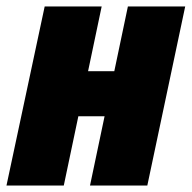

<svg xmlns="http://www.w3.org/2000/svg" viewBox="-23 -573 592 593"><path d="M174 0 219 -214H300L255 0H432L549 -553H372L330 -353H249L291 -553H115L-3 0Z"/></svg>

Font: Noto Sans Display SemiCondensed Black
Style: Italic
Weight: 900
Width: 4
Designer: Monotype Design team
Foundry: Monotype Imaging Inc.
Version: 1.000